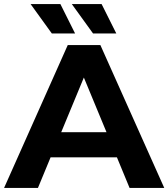

<svg xmlns="http://www.w3.org/2000/svg" viewBox="-29 -921 825 941"><path d="M544 -150H219L157 0H-9L303 -700H463L776 0H606ZM493 -273 382 -541 271 -273ZM121 -901H267L339 -757H225ZM323 -901H469L541 -757H427Z"/></svg>

Font: Montserrat-Bold
Style: Bold
Weight: 700
Version: Version 7.200